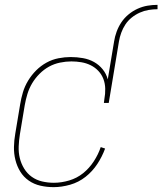

<svg xmlns="http://www.w3.org/2000/svg" viewBox="-20 -763 669 791"><path d="M201 8Q173 8 146.5 2Q120 -4 98.5 -19Q77 -34 63.5 -56Q50 -78 43.5 -104Q37 -130 37.5 -157.5Q38 -185 43 -213L63 -333Q67 -358 74.5 -383Q82 -408 96 -431Q110 -454 129 -473Q148 -492 171.5 -505Q195 -518 221 -523Q247 -528 271 -528Q297 -528 322 -523.5Q347 -519 367.5 -507.5Q388 -496 403 -477.5Q418 -459 424 -436L450 -592Q453 -612 460.5 -632.5Q468 -653 480 -671Q492 -689 509.5 -703.5Q527 -718 547 -727Q567 -736 587.5 -739.5Q608 -743 629 -743V-725Q611 -725 592.5 -722Q574 -719 556 -711Q538 -703 522.5 -690.5Q507 -678 496.5 -662Q486 -646 479.5 -628Q473 -610 470 -592L428 -339H408L410 -355Q414 -376 413.5 -397.5Q413 -419 406 -437.5Q399 -456 385.5 -470.5Q372 -485 354 -494Q336 -503 315.5 -506.5Q295 -510 274 -510Q251 -510 227 -505Q203 -500 182 -488.5Q161 -477 143 -459Q125 -441 112.5 -420Q100 -399 93 -376Q86 -353 82 -330L62 -210Q58 -185 57 -160Q56 -135 61.5 -112Q67 -89 79.5 -68.5Q92 -48 111 -34.5Q130 -21 153.5 -15.5Q177 -10 202 -10Q233 -10 265 -19.5Q297 -29 322.5 -49.5Q348 -70 366.5 -98.5Q385 -127 395 -157L413 -151Q401 -118 381 -87.5Q361 -57 332.5 -34.5Q304 -12 269 -2Q234 8 201 8Z"/></svg>

Font: Iosevka Thin
Style: Italic
Weight: 100
Italic angle: -9°
Monospace: yes
Designer: Belleve Invis
Foundry: Belleve Invis
Version: Version 32.5.0; ttfautohint (v1.8.4)